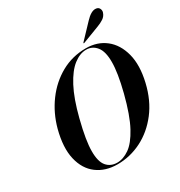

<svg xmlns="http://www.w3.org/2000/svg" viewBox="-206 -1036 1117 1189"><g transform="rotate(-30 352.5 -441.5)"><path d="M476.5 -711Q558 -711 615.5 -665.8Q673 -620.5 694.8 -537.2Q716.5 -454 690 -341Q664 -229.5 603.5 -151Q543 -72.5 461 -31.2Q379 10 288.5 10Q203 10 143.8 -34.2Q84.5 -78.5 64.8 -162.8Q45 -247 76.5 -367Q103 -465 160.5 -543Q218 -621 298.8 -666Q379.5 -711 476.5 -711ZM292.5 0Q335.5 0 379.5 -30.5Q423.5 -61 464.8 -137.2Q506 -213.5 541 -350Q558 -417.5 566 -468.2Q574 -519 574 -556Q574.5 -632 546 -667.2Q517.5 -702.5 474 -702.5Q428.5 -702.5 383.2 -667.5Q338 -632.5 297.5 -556Q257 -479.5 225.5 -355.5Q207 -282.5 198.5 -230Q190 -177.5 190 -140.5Q189.5 -66.5 217.2 -33.2Q245 0 292.5 0ZM578.5 -851Q619 -894 650 -892.5Q669 -892 676.5 -878.5Q684 -865 680 -851Q672.5 -826.5 651.8 -813Q631 -799.5 607.5 -791L486 -744.5Q481.5 -742.5 480.5 -745Q479.5 -747 483 -750.5Z"/></g></svg>

Font: Fraunces 144pt S000 SemiBold
Style: Italic
Weight: 600
Italic angle: -16°
Version: Version 1.000; ttfautohint (v1.8.3)